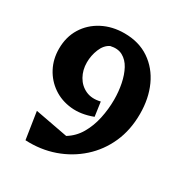

<svg xmlns="http://www.w3.org/2000/svg" viewBox="-161 -789 868 917"><g transform="rotate(30 273.5 -330.0)"><path d="M108 9 85 -140 266 -106Q307 -131 331.5 -173Q356 -215 367 -266.5Q378 -318 378 -370Q378 -415 369.5 -457Q361 -499 344 -530.5Q327 -562 299.5 -577Q272 -592 233 -583Q205 -569 190.5 -533.5Q176 -498 176 -460Q176 -418 195 -384.5Q214 -351 248 -335.5Q282 -320 327 -331L338 -253Q275 -229 219 -235Q163 -241 120 -270.5Q77 -300 52.5 -346.5Q28 -393 28 -450Q28 -515 58.5 -564.5Q89 -614 142.5 -642Q196 -670 263 -670Q343 -670 400.5 -631Q458 -592 488.5 -525Q519 -458 519 -373Q519 -284 487 -212.5Q455 -141 398 -90Q341 -39 267 -13Q193 13 108 9Z"/></g></svg>

Font: Eczar SemiBold
Style: Regular
Weight: 600
Designer: Vaibhav Singh
Foundry: Rosetta Type Foundry
Version: Version 2.000